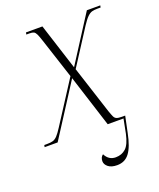

<svg xmlns="http://www.w3.org/2000/svg" viewBox="-159 -620 746 901"><g transform="rotate(-20 214.5 -170.0)"><path d="M-22 0 -20 -10H-7Q13 -10 24 -13.5Q35 -17 45.5 -28Q56 -39 72 -64L206 -272L141 -471Q133 -496 127.5 -507.5Q122 -519 115 -522.5Q108 -526 94 -526H78L80 -536H162L236 -305L384 -536H451L449 -526H433Q417 -526 406 -523Q395 -520 383 -508.5Q371 -497 354 -471L240 -294L317 -56Q324 -36 328.5 -26.5Q333 -17 341.5 -13.5Q350 -10 368 -10H384L367 71Q354 136 331.5 166Q309 196 270 196Q241 196 225.5 183.5Q210 171 210 155Q210 135 224 125Q241 159 276 159Q306 159 326.5 140.5Q347 122 358 71L372 0H293L210 -260L43 0Z"/></g></svg>

Font: Noto Serif Display SemiCondensed ExtraLight
Style: Italic
Weight: 200
Width: 4
Italic angle: -12°
Designer: Monotype Design Team
Foundry: Monotype Imaging Inc.
Version: Version 2.009